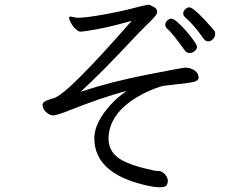

<svg xmlns="http://www.w3.org/2000/svg" viewBox="-20 -757 1040 812"><path d="M762 -543Q712 -614 685 -638Q679 -644 679 -653Q679 -662 687 -670Q695 -678 704.5 -678Q714 -678 732 -662Q750 -646 768.5 -624.5Q787 -603 800 -584.5Q813 -566 813 -558Q813 -550 804 -541.5Q795 -533 782 -533Q769 -533 762 -543ZM842 -592Q802 -650 761 -686Q755 -691 755 -700.5Q755 -710 763.5 -718Q772 -726 780.5 -726Q789 -726 805.5 -712Q822 -698 840.5 -678.5Q859 -659 872.5 -643.5Q886 -628 888 -625Q890 -622 890 -612Q890 -602 881 -592Q872 -582 861 -582Q850 -582 842 -592ZM577 -731 606 -737Q616 -737 636 -724Q645 -717 645 -706Q645 -695 618 -669Q591 -643 546 -596Q412 -452 321 -369Q448 -411 601 -441Q754 -471 764 -471H767Q787 -470 803.5 -458.5Q820 -447 820 -429Q820 -415 797 -410Q774 -405 722 -400Q670 -395 656 -390Q605 -374 556 -344Q445 -276 439 -178V-170Q439 -108 502 -76Q536 -59 587.5 -46Q639 -33 647 -34Q655 -35 665.5 -29.5Q676 -24 683 -12.5Q690 -1 690 8Q690 17 685 26Q680 35 655.5 35Q631 35 590 25Q379 -26 379 -172V-177Q381 -239 446 -312Q477 -346 515 -372Q423 -350 252 -282Q217 -269 204 -269Q191 -269 175.5 -282.5Q160 -296 160 -314Q160 -328 191 -337Q197 -339 208 -342Q266 -359 537 -669Q445 -643 388 -633Q331 -623 321 -623Q311 -623 298.5 -635.5Q286 -648 279 -662.5Q272 -677 272 -682Q272 -687 280 -687L305 -682H313Q343 -682 421.5 -696Q500 -710 577 -731Z"/></svg>

Font: ToneOZ-Pinyin-WenKai-Regular
Style: Regular
Weight: 400
Designer: Fontworks Inc.
Foundry: ToneOZ
Version: Version 0.240331